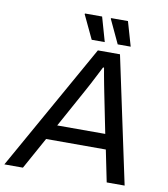

<svg xmlns="http://www.w3.org/2000/svg" viewBox="-124 -946 899 1025"><g transform="rotate(10 325.5 -434.0)"><path d="M-30.8 0 355.2 -686H475.1L621.2 0H524L488.9 -172.2H165.1L69.9 0ZM211 -253.7H471.4L428.5 -467.4Q424.9 -486.8 419.9 -511.1Q414.9 -535.4 410.8 -559.6Q406.6 -583.7 403.6 -601H398.2Q388.2 -581 374.7 -555Q361.3 -528.9 348.8 -504.9Q336.3 -480.9 327.7 -465.8ZM312.9 -736 251.9 -865 253.9 -868H346.1L383.7 -736ZM453.9 -736 393.5 -865 395.5 -868H486.2L524.3 -736Z"/></g></svg>

Font: Archivo Variable SemiBold
Style: Italic
Weight: 600
Italic angle: -10°
Designer: Hector Gatti
Foundry: Omnibus-Type
Version: Version 2.001